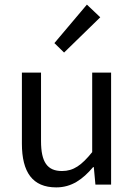

<svg xmlns="http://www.w3.org/2000/svg" viewBox="-20 -801 584 833"><path d="M224 12C291 12 339 -23 384 -76H387L394 0H462V-486H380V-141C334 -84 299 -59 249 -59C185 -59 158 -98 158 -189V-486H75V-178C75 -54 121 12 224 12ZM258 -573 415 -726 357 -781 216 -614Z"/></svg>

Font: Giro Sans Regular
Style: Regular
Weight: 400
Designer: Paul D. Hunt
Foundry: Adobe Systems Incorporated
Version: Version 1.000;PS 1.0;hotconv 1.0.88;makeotf.lib2.5.647800